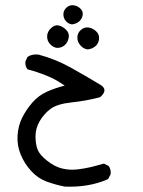

<svg xmlns="http://www.w3.org/2000/svg" viewBox="-20 -393 540 726"><path d="M224.6 312.5Q189.5 305.7 156.2 293.5Q123 281.2 97.7 253.4Q72.3 225.6 58.1 190.9Q43.9 156.2 46.4 119.1Q48.8 82 64 51.8Q79.1 21.5 102.5 -5.4Q126 -32.2 157.7 -46.4Q189.5 -60.5 224.6 -69.3Q191.4 -92.8 156.2 -106.9Q121.1 -121.1 84 -130.9Q74.2 -142.6 76.2 -161.1L84 -177.7Q100.6 -189.5 126 -186.5Q188.5 -169.9 245.1 -138.7Q301.8 -107.4 356.4 -74.2Q392.6 -54.7 358.4 -25.4Q306.6 -11.7 251.5 -5.9Q196.3 0 171.4 18.6Q146.5 37.1 130.4 64.5Q114.3 91.8 114.3 122.1Q114.3 152.3 122.1 172.4Q129.9 192.4 158.2 214.8Q186.5 237.3 214.8 244.1Q243.2 251 272.5 247.6Q301.8 244.1 325.7 238.3Q349.6 232.4 373 225.6L390.6 234.4Q400.4 247.1 398.4 265.6L388.7 284.2Q351.6 300.8 310.1 307.6Q268.6 314.5 224.6 312.5ZM311.5 -206.1Q295.9 -208 284.2 -221.2Q272.5 -234.4 272.5 -251Q272.5 -267.6 285.2 -279.3Q297.9 -291 314 -289.1Q330.1 -287.1 343.3 -274.9Q356.4 -262.7 354.5 -245.1Q352.5 -227.5 340.3 -217.8Q328.1 -208 311.5 -206.1ZM196.3 -211.9Q182.6 -212.9 170.4 -225.1Q158.2 -237.3 158.2 -254.9Q158.2 -272.5 172.4 -286.1Q186.5 -299.8 201.2 -296.9Q215.8 -293.9 229.5 -280.8Q243.2 -267.6 239.7 -250Q236.3 -232.4 224.6 -222.2Q212.9 -211.9 196.3 -211.9ZM252 -300.8Q238.3 -302.7 229 -313.5Q219.7 -324.2 219.7 -338.9Q219.7 -353.5 231.4 -364.3Q243.2 -375 258.3 -373Q273.4 -371.1 284.2 -360.4Q294.9 -349.6 292.5 -335.4Q290 -321.3 279.3 -312Q268.6 -302.7 252 -300.8Z"/></svg>

Font: NaikaiFont
Style: Regular
Weight: 400
Version: Version 1.67